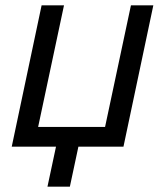

<svg xmlns="http://www.w3.org/2000/svg" viewBox="-20 -550 619 720"><path d="M158 150 190 0H24L136 -530H220L123 -74H374L471 -530H555L443 0H274L242 150Z"/></svg>

Font: Geist Regular
Style: Italic
Weight: 400
Italic angle: -12°
Designer: Basement.studio, Andrés Briganti, Mateo Zaragoza
Foundry: Basement.studio, Vercel, Andrés Briganti, Guido Ferreyra, Mateo Zaragoza
Version: Version 1.500; ttfautohint (v1.8.4.7-5d5b)